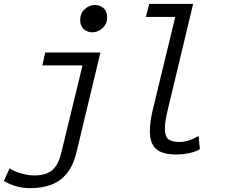

<svg xmlns="http://www.w3.org/2000/svg" viewBox="-29 -791 1169 998"><path d="M129 187Q91 187 58 178Q25 169 -9 150L21 84Q44 100 81.5 110.5Q119 121 147 121Q209 121 242 94Q275 67 291 -3L400 -451H191L206 -518H493L369 -1Q353 67 320 108.5Q287 150 239 168.5Q191 187 129 187ZM452 -623Q424 -623 406 -640Q388 -657 388 -685Q388 -723 412 -744Q436 -765 464 -765Q491 -765 509.5 -748.5Q528 -732 528 -701Q528 -666 503.5 -644.5Q479 -623 452 -623Z M886 12Q813 12 781.5 -17.5Q750 -47 750 -108Q750 -131 753.5 -159Q757 -187 765 -220L882 -703H729L747 -771H975L841 -212Q835 -186 831.5 -163Q828 -140 828 -120Q828 -84 845 -68.5Q862 -53 905 -53Q924 -53 942.5 -58Q961 -63 977 -70.5Q993 -78 1003 -84L1010 -16Q993 -4 959 4Q925 12 886 12Z"/></svg>

Font: Ubuntu Sans Mono
Style: Italic
Weight: 400
Italic angle: -13.5°
Monospace: yes
Designer: Dalton Maag Ltd
Foundry: Dalton Maag Ltd
Version: Version 1.006